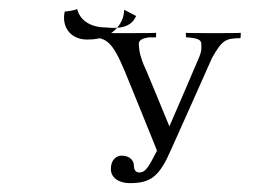

<svg xmlns="http://www.w3.org/2000/svg" viewBox="-20 -739 627 433"><path d="M126 -713C118 -678 140 -647 182 -650C229 -650 260 -683 260 -717L287 -703C276 -677 249 -674 220 -677C188 -677 161 -690 154 -719C152 -716 130 -713 126 -713ZM188 -655C221 -653 234 -644 262 -577C262 -577 335 -398 334 -399C317 -367 310 -350 294 -350C285 -350 282 -358 282 -365C282 -376 274 -388 254 -388C244 -388 230 -380 230 -358C230 -338 248 -326 273 -326C321 -326 340 -342 366 -402C366 -402 458 -607 458 -608C482 -651 490 -652 522 -653C523 -654 523 -664 523 -665C523 -664 400 -664 399 -665C399 -664 400 -655 399 -655C426 -653 434 -650 434 -639C434 -631 436 -625 427 -605C427 -604 362 -454 362 -454C362 -454 305 -593 304 -593C293 -621 294 -629 293 -640C293 -649 302 -653 318 -655C318 -654 332 -655 332 -655V-665C332 -664 189 -664 188 -665C188 -664 189 -655 188 -655Z"/></svg>

Font: Zinc
Style: Regular
Weight: 400
Version: Version 1